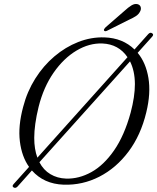

<svg xmlns="http://www.w3.org/2000/svg" viewBox="-20 -896 774 945"><path d="M47 26.5Q37 20.5 47.5 9.5L123 -74.5Q87 -125 77.8 -200.2Q68.5 -275.5 94 -370Q113.5 -445.5 153.5 -509Q193.5 -572.5 247.8 -618.5Q302 -664.5 365 -689.2Q428 -714 494 -712Q584 -709 642 -652.5L709.5 -728Q719.5 -739 729 -732Q738.5 -726 728.5 -715L657.5 -636Q698 -587.5 710.5 -512.5Q723 -437.5 700 -343Q673 -230.5 612.5 -149.8Q552 -69 469.2 -26.5Q386.5 16 293 13Q196 9.5 137 -57L66 22.5Q56 32.5 47 26.5ZM148.5 -217.5Q148.5 -162 164 -120L607.5 -614.5Q564 -678.5 484 -682Q419.5 -684.5 356.5 -647Q293.5 -609.5 244 -538.5Q194.5 -467.5 170 -370Q159 -325.5 153.8 -287.2Q148.5 -249 148.5 -217.5ZM305 -17Q368.5 -15 429.8 -49Q491 -83 541.5 -155.8Q592 -228.5 623 -341.5Q644 -420.5 644 -482.5Q643.5 -547 620 -594L174 -97.5Q194 -59 228 -38.8Q262 -18.5 305 -17ZM591.5 -841.5Q611.5 -860 627.2 -869.5Q643 -879 657 -875.5Q669.5 -872 672.5 -861.2Q675.5 -850.5 669.5 -839.5Q662.5 -825.5 649 -816.8Q635.5 -808 616.5 -799.5L506.5 -744.5Q495.5 -739.5 492 -746Q490.5 -749.5 493 -753.5Q495.5 -757.5 499.5 -761.5Z"/></svg>

Font: Fraunces 72pt Soft Light
Style: Italic
Weight: 300
Italic angle: -16°
Version: Version 1.000;[b76b70a41]